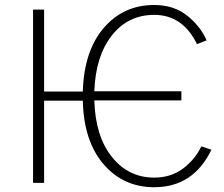

<svg xmlns="http://www.w3.org/2000/svg" viewBox="-20 -743 912 780"><path d="M114.3 0V-704.1H159.2V-371.1H316.4Q321.3 -536.1 401.4 -629.4Q481.4 -722.7 606.4 -722.7Q686.5 -722.7 740.7 -679.2Q794.9 -635.7 819.3 -579.1L780.3 -563.5Q722.7 -682.6 606.4 -682.6Q500 -682.6 434.1 -598.6Q368.2 -514.6 363.3 -372.1H716.8V-335H363.3Q367.2 -189.5 434.6 -105.5Q502 -21.5 606.4 -21.5Q673.8 -21.5 722.7 -57.6Q771.5 -93.8 797.9 -148.4L838.9 -134.8Q765.6 17.6 606.4 17.6Q481.4 17.6 400.9 -75.7Q320.3 -168.9 316.4 -334H159.2V0Z"/></svg>

Font: Gothic A1 ExtraLight
Style: Regular
Weight: 275
Designer: HanYang I&C Co.,Ltd.
Foundry: HanYang I&C Co.,Ltd.
Version: Version 2.50